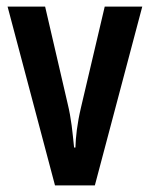

<svg xmlns="http://www.w3.org/2000/svg" viewBox="-20 -563 455 583"><path d="M147 0H268L412 -543H298L226 -237C214 -186 210 -147 209 -115H205C200 -162 197 -201 185 -250L117 -543H3Z"/></svg>

Font: Noto Sans Sinhala UI ExtraCondensed SemiBold
Style: Regular
Weight: 600
Width: 2
Designer: Jelle Bosma - Monotype Design Team
Foundry: Monotype Imaging Inc.
Version: Version 2.006